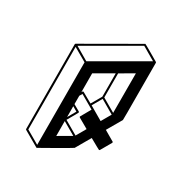

<svg xmlns="http://www.w3.org/2000/svg" viewBox="-206 -982 1143 1208"><g transform="rotate(30 366.0 -378.5)"><path d="M233.9 75.2H231.9Q231.9 74.7 231.2 74.5Q230.5 74.2 120.1 10.3Q117.2 8.3 117.2 4.9L115.2 -609.9Q115.7 -613.3 118.7 -614.7Q497.1 -833.5 499 -833.5Q501 -833.5 556.9 -801Q612.8 -768.6 613 -768.1Q613.3 -767.6 614.3 -766.6Q615.2 -765.6 615.7 -764.2L616.7 -400.9L616.2 -347.7L554.2 -240.7L627 -198.2Q627.4 -198.2 628.2 -198Q628.9 -197.8 630.4 -194.8Q630.4 -191.4 629.9 -190.9V-189.9L585.4 -112.8Q583.5 -109.4 580.1 -109.4Q578.1 -109.4 502.9 -151.9L440.9 -44.4Q440.4 -43 337.9 16.1Q235.4 75.2 233.9 75.2ZM227.1 57.1 225.6 -541.5 128.4 -597.7 130.4 1ZM231.9 -552.7 595.7 -762.7 499 -819.3 135.3 -609.4ZM387.7 -335.9 430.7 -410.2 430.2 -579.6 301.8 -505.4 302.2 -369.1Q304.2 -372.1 305.9 -375.2Q307.6 -378.4 312.5 -378.4Q314.9 -377.9 387.7 -335.9ZM302.7 -188.5 336.4 -247.1 302.2 -267.1ZM303.2 -51.3 396 -105 302.7 -159.2ZM406.7 -114.3 446.8 -184.1 374 -225.6Q370.6 -227.5 370.6 -231.4Q370.6 -232.9 412.6 -305.7L314 -362.8L302.2 -342.8V-282.2L349.1 -255.4Q352.1 -253.4 352.1 -250Q352.1 -247.1 308.1 -171.4ZM498 -272 538.1 -341.8 439.5 -399.4 399.4 -329.6ZM540.5 -356 540 -643.1 443.4 -586.9 443.8 -412.1Z"/></g></svg>

Font: 3D Isometric
Style: Bold
Weight: 700
Designer: GGBotNet
Foundry: GGBotNet
Version: 1.14